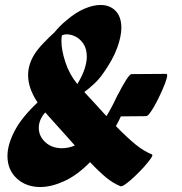

<svg xmlns="http://www.w3.org/2000/svg" viewBox="-20 -735 730 772"><path d="M509 -437 648 -438Q655 -438 650.5 -421Q646 -404 635 -378.5Q624 -353 611 -327.5Q598 -302 586 -285Q574 -268 568 -268L466 -267Q457 -247 446 -228Q494 -179 526.5 -153Q559 -127 591 -114Q596 -112 586.5 -98Q577 -84 559.5 -64.5Q542 -45 522 -26Q502 -7 486 4.5Q470 16 465 14Q435 2 407 -21Q379 -44 342 -83Q290 -30 238 -6.5Q186 17 142 17Q85 17 47.5 -17.5Q10 -52 10 -108Q10 -153 38.5 -208Q67 -263 131 -323Q93 -380 93 -433Q93 -477 120 -519Q132 -538 155 -562Q178 -586 199 -605Q208 -616 220 -628.5Q232 -641 247 -653Q284 -685 319.5 -700Q355 -715 384 -715Q422 -715 445 -691Q468 -667 468 -623Q468 -589 451 -542Q434 -495 394 -439Q379 -417 358.5 -398Q338 -379 319 -365Q345 -337 367 -313Q389 -289 408 -268Q429 -302 448 -343Q452 -352 456 -358Q471 -388 486.5 -412.5Q502 -437 509 -437ZM227 -570Q227 -533 243 -484.5Q259 -436 291 -397Q311 -430 320 -457.5Q329 -485 329 -507Q329 -538 316 -558Q303 -578 284.5 -587.5Q266 -597 248 -597Q238 -597 229 -593Q227 -583 227 -570ZM136 -221Q136 -187 162.5 -163Q189 -139 229 -139Q255 -139 281 -150Q258 -176 230 -207Q202 -238 169 -275Q165 -279 162 -283Q136 -254 136 -221Z"/></svg>

Font: Ga Maamli
Style: Regular
Weight: 400
Designer: Afotey Clement Nii Odai, Ama Asantewa Diaka, David Abbey-Thompson
Foundry: Sorkin Type Co.
Version: Version 1.000; ttfautohint (v1.8.4.7-5d5b)